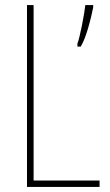

<svg xmlns="http://www.w3.org/2000/svg" viewBox="-20 -734 431 754"><path d="M86 0H371V-25H112V-714H86ZM346 -705V-714H315C312 -682 293 -583 284 -563V-551H297C319 -586 338 -665 346 -705Z"/></svg>

Font: Noto Sans Kannada Condensed Thin
Style: Regular
Weight: 100
Width: 3
Designer: Jelle Bosma - Monotype Design Team
Foundry: Monotype Imaging Inc.
Version: Version 2.005